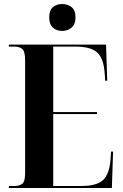

<svg xmlns="http://www.w3.org/2000/svg" viewBox="-20 -936 610 956"><path d="M24 0V-10H53Q77 -10 91 -21Q105 -32 105 -75V-635Q105 -680 91 -692Q77 -704 53 -704H24V-714H508L514 -534H504L501 -573Q496 -646 463.5 -675Q431 -704 356 -704H245V-378H463V-368H245V-10H386Q460 -10 492 -38.5Q524 -67 530 -138L533 -181H543L537 0ZM289 -782Q262 -782 243.5 -798.5Q225 -815 225 -849Q225 -885 243.5 -900.5Q262 -916 289 -916Q317 -916 336.5 -900.5Q356 -885 356 -849Q356 -815 336.5 -798.5Q317 -782 289 -782Z"/></svg>

Font: Noto Serif Display Condensed
Style: Bold
Weight: 700
Width: 3
Designer: Monotype Design Team
Foundry: Monotype Imaging Inc.
Version: Version 2.009